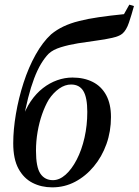

<svg xmlns="http://www.w3.org/2000/svg" viewBox="-20 -793 597 827"><path d="M205 14Q158 14 120 -5.5Q82 -25 59.5 -66.5Q37 -108 37 -176Q37 -234 48.5 -302Q60 -370 81.5 -436.5Q103 -503 133.5 -557.5Q164 -612 200 -645Q224 -665 253.5 -679Q283 -693 320.5 -702.5Q358 -712 406 -719Q454 -726 514 -732L537 -773L557 -767Q547 -730 535.5 -696Q524 -662 507 -648Q494 -637 463.5 -630Q433 -623 394.5 -618Q356 -613 316 -606.5Q276 -600 242 -589.5Q208 -579 190 -562Q173 -545 157 -518.5Q141 -492 127 -455Q113 -418 101 -371Q89 -324 79 -265L75 -279Q90 -324 113 -357.5Q136 -391 165 -413.5Q194 -436 226.5 -447.5Q259 -459 292 -459Q342 -459 379.5 -440Q417 -421 437.5 -383Q458 -345 458 -289Q458 -227 438.5 -172.5Q419 -118 384 -76Q349 -34 303.5 -10Q258 14 205 14ZM208 -17Q236 -17 262.5 -40.5Q289 -64 310.5 -105.5Q332 -147 344 -200Q356 -253 356 -311Q356 -373 339 -401Q322 -429 286 -429Q260 -429 235 -411.5Q210 -394 190 -364Q174 -337 161.5 -301.5Q149 -266 142 -225.5Q135 -185 135 -144Q135 -73 154 -45Q173 -17 208 -17Z"/></svg>

Font: Source Serif 4 48pt SemiBold
Style: Italic
Weight: 600
Italic angle: -12°
Designer: Frank Grießhammer
Foundry: Adobe Systems Incorporated
Version: Version 4.004;hotconv 1.0.116;makeotfexe 2.5.65601